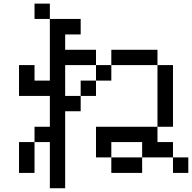

<svg xmlns="http://www.w3.org/2000/svg" viewBox="-20 -879 1040 1040"><path d="M500 -26.4V-192.4H833V-109.4H917V-26.4H1000V57.6H917V-26.4H750V57.6H583V-26.4ZM83 -359.4V-526.4H167V-442.4H250V-776.4H417V-692.4H333V-609.4H500V-526.4H333V-359.4H417V-276.4H333V140.6H250V-109.4H167V-192.4H250V-359.4ZM83 57.6V-109.4H167V57.6ZM583 -26.4H750V-109.4H583ZM417 -359.4V-442.4H500V-359.4ZM500 -442.4V-526.4H583V-442.4ZM833 -192.4V-526.4H583V-609.4H833V-526.4H917V-192.4ZM250 -776.4H167V-859.4H250Z"/></svg>

Font: KH Dot kagurazaka 12
Style: Regular
Weight: 400
Designer: Original version for X68000 by Keitarou Hiraki (http://hp.vector.co.jp/authors/VA000874/) / TrueType conversion by Homem
Version: Version 1.00.20150527